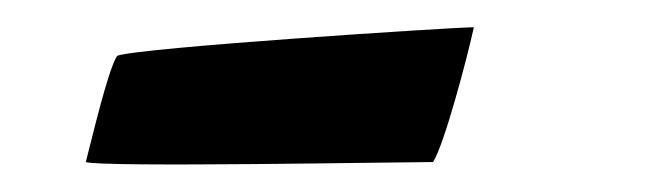

<svg xmlns="http://www.w3.org/2000/svg" viewBox="-20 -275 490 141"><path d="M328 -255C314 -255 81 -240 66 -234C59 -223 47 -171 43 -156C54 -152 275 -156 298 -156C306 -168 323 -232 328 -255Z"/></svg>

Font: Yesteryear
Style: Regular
Weight: 400
Designer: Astigmatic (AOETI)
Foundry: Astigmatic (AOETI)
Version: Version 1.000